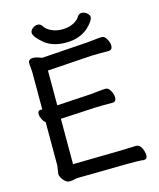

<svg xmlns="http://www.w3.org/2000/svg" viewBox="-131 -976 899 1087"><g transform="rotate(-15 319.0 -432.0)"><path d="M496 -849Q496 -827 456 -789Q405 -744 325 -744Q245 -744 197.5 -784.5Q150 -825 150 -848Q150 -861 164 -872.5Q178 -884 194.5 -884Q211 -884 221.5 -866.5Q232 -849 259.5 -835.5Q287 -822 323.5 -822Q360 -822 387.5 -835.5Q415 -849 425 -866.5Q435 -884 451.5 -884Q468 -884 482 -872.5Q496 -861 496 -849ZM92 -685Q92 -709 122 -709Q138 -709 171 -696L439 -714Q462 -716 487.5 -719Q513 -722 528 -722Q543 -722 555 -701Q567 -680 567 -662Q567 -636 544 -636H482Q455 -636 442 -635L184 -618V-414L384 -426Q407 -428 432.5 -431Q458 -434 473 -434Q488 -434 500 -413Q512 -392 512 -373Q512 -347 489 -347H426Q400 -347 387 -346L184 -335V-69L472 -74L555 -77H556Q575 -77 586.5 -54.5Q598 -32 598 -10Q598 12 577 12H576Q575 12 563 10.5Q551 9 489 9H473L195 13Q180 13 168.5 16.5Q157 20 139.5 20Q122 20 105.5 -0.5Q89 -21 89 -37V-38L96 -85V-339Q85 -347 77 -363.5Q69 -380 69 -393Q69 -414 87 -414H89L96 -413V-634L92 -684Z"/></g></svg>

Font: LXGW ZhenKai
Style: Regular
Weight: 400
Designer: LXGW / Fontworks Inc.
Foundry: LXGW / Fontworks Inc.
Version: Version 0.800;June 8, 2025